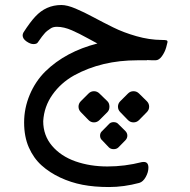

<svg xmlns="http://www.w3.org/2000/svg" viewBox="-20 -441 762 770"><path d="M462.4 8.8Q453.1 -0.5 453.1 -13.2Q453.1 -25.9 462.4 -35.2L493.2 -65.9Q502.4 -75.2 515.4 -75.2Q528.3 -75.2 537.6 -65.9L568.8 -35.2Q578.1 -25.9 578.1 -13.2Q578.1 -0.5 568.8 8.8L537.6 40.5Q528.3 49.8 515.4 49.8Q502.4 49.8 493.2 40.5ZM390.1 84 416.5 57.1Q423.3 48.8 435.8 48.8Q448.2 48.8 455.1 57.1L482.4 84Q490.7 92.3 490.7 103Q490.7 113.8 482.4 122.1L455.1 149.9Q447.8 157.2 435.8 157.2Q423.8 157.2 416.5 149.9L390.1 122.1Q381.3 114.7 381.3 103Q381.3 91.3 390.1 84ZM304.2 8.8Q294.9 -0.5 294.9 -13.2Q294.9 -25.9 304.2 -35.2L335 -65.9Q344.2 -75.2 356.9 -75.2Q369.6 -75.2 378.9 -65.9L410.6 -35.2Q418.9 -26.9 418.9 -13.2Q418.9 0.5 410.6 8.8L378.9 40.5Q369.6 49.8 356.9 49.8Q344.2 49.8 335 40.5ZM70.8 -299.3Q70.8 -304.7 74.2 -311Q100.6 -352.1 121.1 -374Q164.1 -420.9 226.1 -420.9Q249.5 -420.9 283.4 -406.5Q317.4 -392.1 355 -371.8Q392.6 -351.6 434.1 -331.1Q475.6 -310.5 527.1 -295.9Q578.6 -281.2 627.4 -280.8Q642.6 -280.8 647.2 -279.5Q651.9 -278.3 651.9 -272.5L646.5 -251Q641.1 -231.9 629.4 -215.6Q617.7 -199.2 603.5 -199.2Q581.5 -199.2 569.8 -200.2V-199.2H530.8Q387.7 -199.2 277.3 -138.7Q224.1 -108.9 190.4 -61.3Q156.7 -13.7 153.3 44.9Q153.3 102.1 188.7 143.8Q224.1 185.5 282.7 206.1Q341.3 226.6 410.9 226.6Q480.5 226.6 549.3 209Q550.8 208.5 556.6 208.5Q575.2 208.5 575.2 231.4Q575.2 249.5 564.5 268.8Q553.7 288.1 538.6 292.5Q476.6 309.1 417.2 309.1Q357.9 309.1 311 300Q264.2 291 221.4 271Q178.7 251 146.7 222.2Q114.7 193.4 95.7 150.4Q76.7 107.4 76.7 50Q76.7 -7.3 99.4 -61.3Q122.1 -115.2 162.1 -154.8Q243.2 -233.9 370.6 -266.6Q359.4 -272.5 335 -285.9Q310.5 -299.3 298.6 -305.2Q286.6 -311 268.6 -319.3Q236.3 -333.5 208.5 -333.5Q192.4 -333.5 183.1 -326.9Q173.8 -320.3 169.2 -317.1Q164.6 -314 157.7 -305.7Q150.9 -297.4 148.4 -294.4Q142.1 -286.6 130.9 -270Q126.5 -264.2 114 -264.2Q101.6 -264.2 86.2 -274.9Q70.8 -285.6 70.8 -299.3Z"/></svg>

Font: Behdad
Style: Regular
Weight: 400
Designer: Mohammad Saleh Souzanchi
Foundry: http://font-store.ir
Version: Version:1.0.1;RFB:1.2.5;Building:2018-09-04 19:53:52.209180